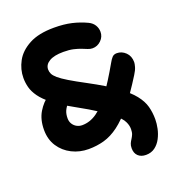

<svg xmlns="http://www.w3.org/2000/svg" viewBox="-153 -828 996 1101"><g transform="rotate(-20 345.0 -277.0)"><path d="M549.4 156.2Q519.4 156.2 501.7 139.4Q484 122.6 484 92.6Q484 75 489.2 63.6Q494.4 52.2 501.2 42Q508 31.8 513.2 19.3Q518.4 6.8 518.4 -12.8Q518.4 -34.8 508.1 -56.6Q497.8 -78.4 469.8 -104.2Q441.8 -130 389.4 -164.2Q337 -198.4 252.6 -245Q182.6 -283.8 139.9 -317.3Q97.2 -350.8 75.5 -381.3Q53.8 -411.8 46.2 -440.5Q38.6 -469.2 38.6 -498.6Q38.6 -551 64.9 -599.4Q91.2 -647.8 149.4 -679Q207.6 -710.2 301.2 -710.2Q361.6 -710.2 408.5 -699.4Q455.4 -688.6 498.8 -668Q521.8 -656.8 533.3 -637.8Q544.8 -618.8 544.8 -596.8Q544.8 -566.8 522.5 -545Q500.2 -523.2 470 -523.2Q456.2 -523.2 442 -529.1Q427.8 -535 409.5 -542.2Q391.2 -549.4 366.1 -555.3Q341 -561.2 304.4 -561.2Q248.2 -561.2 218.3 -543.4Q188.4 -525.6 188.4 -495.8Q188.4 -481.8 194.8 -468.5Q201.2 -455.2 219.8 -439.2Q238.4 -423.2 275.4 -400.8Q312.4 -378.4 374.6 -345.4Q472 -293.4 530.7 -250.7Q589.4 -208 619 -170.6Q648.6 -133.2 658.5 -96.4Q668.4 -59.6 668.4 -18.4Q668.4 7.8 662.1 37.7Q655.8 67.6 641.6 94.8Q627.4 122 604.5 139.1Q581.6 156.2 549.4 156.2ZM251.8 12.4Q197.2 12.4 150.6 -11Q104 -34.4 75.9 -77.2Q47.8 -120 47.8 -178.4Q47.8 -241.4 74.4 -285.7Q101 -330 141.4 -357.8Q164.4 -373.2 188.1 -374.6Q211.8 -376 233.4 -358.6Q246 -349 247.9 -325.5Q249.8 -302 238 -287.2Q214.6 -259.6 206 -240.3Q197.4 -221 197.4 -194.8Q197.4 -175 206.8 -160.1Q216.2 -145.2 231.3 -137.2Q246.4 -129.2 263.6 -129.2Q310.8 -129.2 353.4 -158.8Q396 -188.4 441.2 -250.5Q486.4 -312.6 540.8 -408.2Q551.6 -427.8 561.8 -438.7Q572 -449.6 590 -449.6Q620.2 -449.6 643.5 -427.1Q666.8 -404.6 666.8 -367.2Q666.8 -357.8 661.6 -339.3Q656.4 -320.8 641.2 -297.2Q581.4 -201 531.4 -140.2Q481.4 -79.4 436.7 -46.2Q392 -13 346.9 -0.3Q301.8 12.4 251.8 12.4Z"/></g></svg>

Font: Shantell Sans Light
Style: Regular
Weight: 300
Designer: Stephen Nixon, Anya Danilova, Shantell Martin
Foundry: Arrow Type
Version: Version 1.011;[c5ecc13dd]